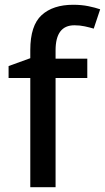

<svg xmlns="http://www.w3.org/2000/svg" viewBox="-20 -785 440 805"><path d="M346 -458H213V0H107V-458H16V-508L107 -541V-575Q107 -678 154.5 -721.5Q202 -765 287 -765Q322 -765 351 -759Q380 -753 400 -746L373 -665Q356 -670 335.5 -674.5Q315 -679 292 -679Q213 -679 213 -574V-539H346Z"/></svg>

Font: Noto Sans Bengali Medium
Style: Regular
Weight: 500
Designer: Jelle Bosma - Monotype Design Team
Foundry: Monotype Imaging Inc.
Version: Version 2.003; ttfautohint (v1.8.4.7-5d5b)